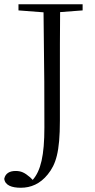

<svg xmlns="http://www.w3.org/2000/svg" viewBox="-30 -745 447 904"><path d="M57 -696 175 -687C179 -399 179 -284 179 -145C179 -13 162 59 124 102L112 90C85 67 69 60 43 60C16 60 -5 71 -10 97C-6 128 26 139 68 139C115 139 159 121 195 76C233 29 252 -28 252 -177V-390C252 -491 252 -590 253 -688L359 -696V-725H57Z"/></svg>

Font: Noto Serif JP Light
Style: Regular
Weight: 300
Designer: Ryoko NISHIZUKA 西塚涼子 (kana & ideographs); Frank Grießhammer (Latin, Greek & Cyrillic); Wenlong ZHANG 张文龙 (bopomofo); San
Foundry: Adobe
Version: Version 2.001;hotconv 1.1.0;makeotfexe 2.6.0